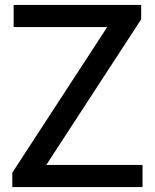

<svg xmlns="http://www.w3.org/2000/svg" viewBox="-20 -760 630 780"><path d="M168 -90H559V0H30V-58.5L415.5 -650H35.5V-740H553.5V-681.5Z"/></svg>

Font: Encode Sans Medium
Style: Regular
Weight: 500
Designer: Multiple Designers
Foundry: Impallari Type
Version: Version 2.000